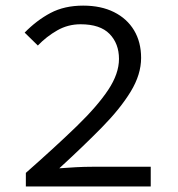

<svg xmlns="http://www.w3.org/2000/svg" viewBox="-20 -670 640 690"><path d="M72.9 0V-48.7Q181.2 -144.2 255.8 -216.5Q330.3 -288.8 368.9 -347Q407.6 -405.2 407.6 -458.3Q407.6 -513.3 373.7 -548.1Q339.9 -582.8 269.4 -582.8Q224.3 -582.8 185.7 -560.8Q147.1 -538.8 116 -506.4L68.6 -552.8Q111.8 -597 161.6 -623.4Q211.5 -649.8 278.9 -649.8Q343.1 -649.8 389.7 -626.5Q436.4 -603.2 461.8 -561Q487.1 -518.7 487.1 -462Q487.1 -402.2 449.8 -341Q412.5 -279.7 346.2 -212.2Q279.8 -144.6 193.1 -65.2Q222.9 -67.6 253.2 -69.1Q283.5 -70.7 311.5 -70.7H521.7V0Z"/></svg>

Font: Source Code Pro ExtraLight
Style: Regular
Weight: 200
Monospace: yes
Designer: Paul D. Hunt, Teo Tuominen
Foundry: Adobe
Version: Version 1.026;hotconv 1.1.0;makeotfexe 2.6.0